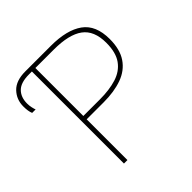

<svg xmlns="http://www.w3.org/2000/svg" viewBox="-187 -865 1016 1016"><g transform="rotate(-45 321.5 -357.0)"><path d="M173 0V-689H151Q90 -689 62.5 -661.5Q35 -634 35 -587Q35 -571 38.5 -555.5Q42 -540 45 -533H19Q10 -554 10 -590Q10 -642 44.5 -678Q79 -714 149 -714H340Q459 -714 522.5 -668.5Q586 -623 586 -519Q586 -442 554 -394.5Q522 -347 463.5 -326Q405 -305 326 -305H199V0ZM324 -330Q394 -330 447 -346.5Q500 -363 529.5 -404Q559 -445 559 -518Q559 -609 504.5 -649Q450 -689 336 -689H199V-330Z"/></g></svg>

Font: Noto Sans Thin
Style: Regular
Weight: 100
Designer: Monotype Design Team
Foundry: Monotype Imaging Inc.
Version: Version 2.007